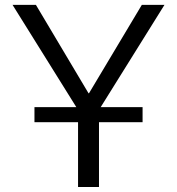

<svg xmlns="http://www.w3.org/2000/svg" viewBox="-20 -750 710 770"><path d="M118.2 -259.8V-320.3H286.1L30.3 -730.5H124L335 -376H336.9L548.8 -730.5H639.6L383.8 -320.3H551.8V-259.8H377V0H293V-259.8Z"/></svg>

Font: Mgen+ 1c regular
Style: Regular
Weight: 400
Designer: [Source Han Sans]
Ryoko NISHIZUKA  (kana & ideographs); Paul D. Hunt (Latin, Greek & Cyrillic); Wenlong ZHANG  (bopomofo
Version: Version 1.059.20150602